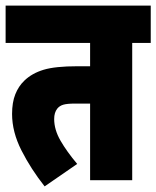

<svg xmlns="http://www.w3.org/2000/svg" viewBox="-20 -642 557 684"><path d="M451 -489V0H301V-273H247Q219 -273 205.5 -269Q192 -265 184 -255Q173 -241 173 -218Q173 -180 195.5 -141Q218 -102 255 -58L139 22Q90 -40 56.5 -106Q23 -172 23 -236Q23 -277 34.5 -306Q46 -335 67 -355Q94 -381 135.5 -393.5Q177 -406 256 -406H301V-489H0V-622H517V-489Z"/></svg>

Font: Noto Sans ExtraCondensed Black
Style: Regular
Weight: 900
Width: 2
Designer: Monotype Design Team
Foundry: Monotype Imaging Inc.
Version: Version 2.013; ttfautohint (v1.8.4.7-5d5b)